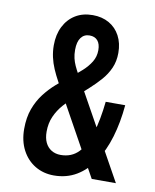

<svg xmlns="http://www.w3.org/2000/svg" viewBox="-91 -885 782 970"><g transform="rotate(10 300.0 -400.0)"><path d="M252 16Q198 16 155.5 -9.5Q113 -35 88.5 -81.5Q64 -128 64 -190Q64 -249 80.5 -293.5Q97 -338 123.5 -372.5Q150 -407 182 -435Q214 -463 246 -487Q278 -511 304.5 -535Q331 -559 347.5 -586Q364 -613 364 -646Q364 -678 349.5 -695Q335 -712 308 -712Q280 -712 264 -690.5Q248 -669 248 -628Q248 -604 252.5 -585Q257 -566 265 -548.5Q273 -531 285 -509L568 0H444L193 -453Q176 -484 163.5 -513Q151 -542 144.5 -571.5Q138 -601 138 -632Q138 -687 159 -728.5Q180 -770 217.5 -793Q255 -816 306 -816Q354 -816 390 -795.5Q426 -775 446 -737.5Q466 -700 466 -650Q466 -607 450.5 -572Q435 -537 409 -507.5Q383 -478 352.5 -450.5Q322 -423 291.5 -395.5Q261 -368 235 -338.5Q209 -309 193.5 -274Q178 -239 178 -196Q178 -163 189 -140Q200 -117 220.5 -104.5Q241 -92 268 -92Q324 -92 359.5 -129Q395 -166 415.5 -234Q436 -302 446 -396H546Q538 -306 515.5 -231Q493 -156 456 -100.5Q419 -45 368 -14.5Q317 16 252 16Z"/></g></svg>

Font: Martian Mono Condensed
Style: Regular
Weight: 400
Width: 3
Designer: Roman Shamin
Foundry: Evil Martians
Version: Version 1.000